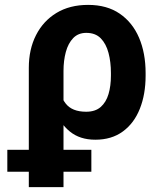

<svg xmlns="http://www.w3.org/2000/svg" viewBox="-20 -558 646 781"><path d="M97.2 203.1V-282.2Q97.2 -357.4 126.5 -415Q155.8 -472.7 209.7 -505.4Q263.7 -538.1 338.4 -538.1Q415 -538.1 467 -502.4Q519 -466.8 545.7 -404.3Q572.3 -341.8 572.3 -260.7V-250.5Q572.3 -174.3 548.8 -115.5Q525.4 -56.6 479.7 -23.2Q434.1 10.3 367.7 10.3Q304.7 10.3 263.9 -23.2Q223.1 -56.6 200.4 -114.7Q177.7 -172.9 168.9 -245.6Q171.4 -244.1 194.1 -234.4Q216.8 -224.6 217.3 -224.6Q221.2 -170.4 247.1 -137Q272.9 -103.5 330.6 -103.5Q367.7 -103.5 389.6 -122.8Q411.6 -142.1 421.4 -175.3Q431.2 -208.5 431.2 -250.5V-260.7Q431.2 -305.7 421.4 -342.8Q411.6 -379.9 389.9 -402.1Q368.2 -424.3 331.1 -424.3Q298.3 -424.3 277.8 -403.1Q257.3 -381.8 247.8 -346.7Q238.3 -311.5 238.3 -269V203.1ZM351.6 51.3V140.6H9.8V51.3Z"/></svg>

Font: RobotoDEMO
Style: Regular
Weight: 400
Designer: Christian Robertson
Foundry: Google
Version: Version 2.136